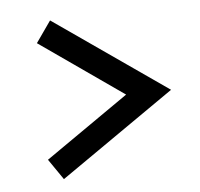

<svg xmlns="http://www.w3.org/2000/svg" viewBox="-37 -488 465 446"><g transform="rotate(-5 195.5 -265.0)"><path d="M95 -80 62 -128 256 -263 60 -400 95 -450 361 -265Z"/></g></svg>

Font: Leckerli One
Style: Regular
Weight: 400
Version: Version 1.001